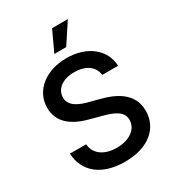

<svg xmlns="http://www.w3.org/2000/svg" viewBox="-223 -1070 1093 1207"><g transform="rotate(-30 323.5 -466.5)"><path d="M326.2 11.7C498 11.7 597.7 -77.1 597.7 -202.1C597.7 -332 484.4 -383.8 386.2 -408.7L316.9 -426.8C259.8 -441.4 188 -466.8 188 -532.7C188 -592.8 241.7 -636.2 328.1 -636.2C409.2 -636.2 466.3 -598.6 473.1 -533.2H587.9C584.5 -650.9 481.9 -737.3 330.6 -737.3C182.1 -737.3 69.8 -652.8 69.8 -526.4C69.8 -425.3 140.6 -364.3 260.7 -332.5L344.7 -310.1C423.3 -289.1 480.5 -264.6 480.5 -203.1C480.5 -135.7 415.5 -90.3 325.2 -90.3C242.2 -90.3 173.8 -127.4 167 -206.1H49.8C56.2 -69.3 160.6 11.7 326.2 11.7ZM278.3 -797.9H364.3L461.4 -945.3H346.7Z"/></g></svg>

Font: Raveo Medium
Style: Regular
Weight: 500
Designer: Jakub Foglar, Rasmus Andersson (Inter)
Foundry: Jakubfoglar.com
Version: Version 1.100;Glyphs 3.2.3 (3260)